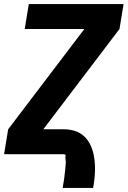

<svg xmlns="http://www.w3.org/2000/svg" viewBox="-20 -755 625 940"><path d="M287 165H436Q441 137 443.5 109.5Q446 82 445 55Q444 28 438.5 2Q433 -24 421.5 -47.5Q410 -71 391 -88.5Q372 -106 346.5 -114Q321 -122 294 -122H192L565 -613L585 -735H121L101 -613H393L20 -122L0 0H294Q297 0 299.5 2.5Q302 5 301 9Q301 9 301 9.5Q301 10 301 10Q299 19 301 27Q303 35 302 44Q301 53 300.5 61.5Q300 70 299 78.5Q298 87 297 95.5Q296 104 295 113Q294 122 292.5 130.5Q291 139 289.5 147.5Q288 156 287 165Z"/></svg>

Font: Iosevka Sparkle Heavy Oblique
Style: Regular
Weight: 900
Italic angle: -9°
Designer: Belleve Invis
Foundry: Belleve Invis
Version: Version 4.5.0; ttfautohint (v1.8.3)